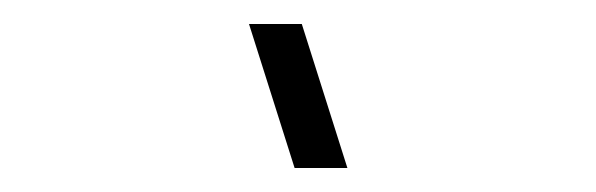

<svg xmlns="http://www.w3.org/2000/svg" viewBox="-20 -935 497 160"><path d="M225.5 -795 187.5 -915H231.5L269.5 -795Z"/></svg>

Font: Manrope ExtraLight ExtraLight
Style: Regular
Weight: 250
Version: Version 4.501